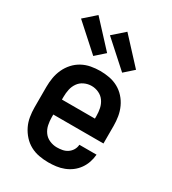

<svg xmlns="http://www.w3.org/2000/svg" viewBox="-188 -870 877 978"><g transform="rotate(30 250.0 -381.0)"><path d="M252 8Q225 8 197.5 3Q170 -2 146 -15Q122 -28 103.5 -48.5Q85 -69 73 -93.5Q61 -118 56.5 -145.5Q52 -173 52 -200V-320Q52 -347 56.5 -374Q61 -401 72.5 -426Q84 -451 102.5 -471.5Q121 -492 145 -505Q169 -518 196 -523Q223 -528 250 -528Q277 -528 304 -523Q331 -518 355 -505Q379 -492 397.5 -471.5Q416 -451 427.5 -426Q439 -401 443.5 -374Q448 -347 448 -320V-216H153V-200Q153 -178 157.5 -156Q162 -134 175 -116Q188 -98 209 -89Q230 -80 252 -80Q268 -80 284 -83Q300 -86 313.5 -95Q327 -104 335.5 -118Q344 -132 345 -149H446Q444 -125 436.5 -103Q429 -81 415.5 -62Q402 -43 383.5 -29Q365 -15 343 -6.5Q321 2 298 5Q275 8 252 8ZM347 -304V-320Q347 -342 342.5 -363.5Q338 -385 325.5 -403Q313 -421 292.5 -430.5Q272 -440 250 -440Q228 -440 207.5 -430.5Q187 -421 174.5 -403Q162 -385 157.5 -363.5Q153 -342 153 -320V-304ZM350 -576 201 -710 269 -770 404 -624ZM180 -576 31 -710 99 -770 234 -624Z"/></g></svg>

Font: Zed Sans Semibold
Style: Regular
Weight: 600
Designer: Belleve Invis
Foundry: Belleve Invis
Version: Version 1.0.0; ttfautohint (v1.8.4)